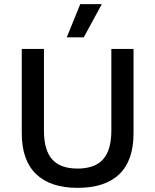

<svg xmlns="http://www.w3.org/2000/svg" viewBox="-20 -896 749 926"><path d="M367 -876H471L384 -716H302ZM624 -660V-253Q624 -122 555.5 -56Q487 10 354 10Q223 10 154 -56.5Q85 -123 85 -253V-660H192V-266Q192 -172 231.5 -127.5Q271 -83 354 -83Q437 -83 477 -127.5Q517 -172 517 -266V-660Z"/></svg>

Font: Elaine Sans Medium
Style: Regular
Weight: 500
Designer: Wei Huang
Foundry: Wei Huang
Version: Version 2.001;PS 002.001;hotconv 1.0.88;makeotf.lib2.5.64775